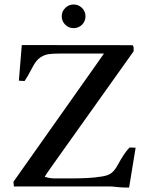

<svg xmlns="http://www.w3.org/2000/svg" viewBox="-20 -839 667 864"><path d="M541 4.9Q532.2 4.9 521 3.9Q509.8 2.9 504.9 2.4Q486.3 0 470.7 0H42.5L40.5 -21L411.6 -546.4L447.8 -598.1H254.4Q220.2 -598.1 200.2 -595.5Q180.2 -592.8 162.1 -580.8Q144 -568.8 129.9 -543L119.6 -523.9Q104.5 -494.6 90.8 -474.6Q78.1 -474.6 64.9 -476.1L78.1 -636.2H93.8L575.2 -635.7Q581.5 -633.3 581.5 -621.1L581.1 -607.9L217.3 -96.7L208 -83.5Q187.5 -54.7 181.2 -43.5Q204.6 -36.1 225.1 -36.1H293Q337.4 -36.1 372.1 -37.8Q406.7 -39.6 439.5 -44.9Q467.3 -49.3 482.2 -61Q497.1 -72.8 511.2 -99.1Q539.1 -150.9 563 -175.3L590.3 -174.3L561 4.9ZM311 -712.4Q289.1 -712.4 273.4 -728Q257.8 -743.7 257.8 -765.6Q257.8 -787.6 273.7 -803.2Q289.6 -818.8 311 -818.8Q333.5 -818.8 349.1 -803.2Q364.7 -787.6 364.7 -765.6Q364.7 -743.2 349.1 -727.8Q333.5 -712.4 311 -712.4Z"/></svg>

Font: Radley
Style: Regular
Weight: 400
Designer: Vernon Adams
Foundry: Vernon Adams
Version: Version 1.003; ttfautohint (v1.6)